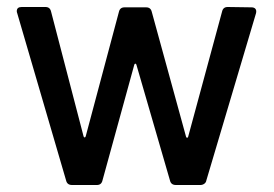

<svg xmlns="http://www.w3.org/2000/svg" viewBox="-20 -529 783 549"><path d="M169 -13 29 -492Q28 -494 28 -497Q28 -509 42 -509H110Q123 -509 126 -496L219 -139Q220 -136 222 -136Q224 -136 225 -139L320 -495Q323 -508 336 -508H398Q411 -508 414 -495L512 -138Q513 -135 515 -135Q517 -135 518 -138L615 -496Q618 -509 631 -509L699 -508Q707 -508 710.5 -503.5Q714 -499 712 -491L570 -13Q569 -7 564 -3.5Q559 0 553 0H483Q469 0 466 -13L370 -344Q369 -347 367 -347Q365 -347 364 -344L273 -13Q270 0 257 0H186Q172 0 169 -13Z"/></svg>

Font: Barlow_Medium_SS
Style: Regular
Weight: 500
Designer: Jeremy Tribby
Foundry: Jeremy Tribby
Version: Version 1.101 August 23, 2024